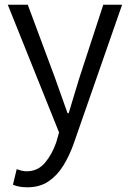

<svg xmlns="http://www.w3.org/2000/svg" viewBox="-20 -560 552 816"><path d="M96 236Q60 236 35 225L51 159Q59 162 70.5 165Q82 168 93 168Q140 168 170.5 132.5Q201 97 219 45L231 3L13 -540H98L213 -231Q226 -196 239.5 -156.5Q253 -117 267 -79H272Q283 -116 295 -155.5Q307 -195 318 -231L419 -540H499L293 51Q275 102 249 144Q223 186 186 211Q149 236 96 236Z"/></svg>

Font: Source Han Sans SC Normal
Style: Regular
Weight: 350
Designer: Ryoko NISHIZUKA 西塚涼子 (kana, bopomofo & ideographs); Paul D. Hunt (Latin, Greek & Cyrillic); Sandoll Communications 산돌커뮤니
Foundry: Adobe
Version: Version 2.004;hotconv 1.0.118;makeotfexe 2.5.65603